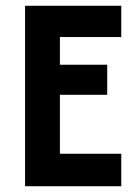

<svg xmlns="http://www.w3.org/2000/svg" viewBox="-20 -645 478 665"><path d="M66.7 0H400V-112.5H187.5V-316.7H351.4V-420.8H187.5V-516.7H400V-625H66.7Z"/></svg>

Font: Afacad
Style: Bold
Weight: 700
Designer: Kristian Moeller
Foundry: Dicotype
Version: Version 1.000